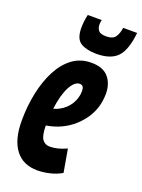

<svg xmlns="http://www.w3.org/2000/svg" viewBox="-146 -825 670 903"><g transform="rotate(20 189.5 -374.0)"><path d="M279 -21Q252 -5 219.5 2.5Q187 10 159 10Q86 10 48 -40.5Q10 -91 10 -184Q10 -258 24 -324.5Q38 -391 65 -442.5Q92 -494 132 -523.5Q172 -553 226 -553Q284 -553 311.5 -521Q339 -489 339 -439Q339 -363 295 -304Q251 -245 183 -218Q154 -207 124 -202Q125 -150 138.5 -132.5Q152 -115 175 -115Q194 -115 214.5 -120Q235 -125 259 -136ZM209 -441Q183 -442 161 -401Q139 -360 130 -288Q148 -293 160 -300Q192 -317 210.5 -347.5Q229 -378 229 -412Q229 -428 223.5 -434.5Q218 -441 209 -441ZM232 -600Q184 -600 154 -617.5Q124 -635 124 -692Q124 -722 132 -758H202Q200 -751 199.5 -746Q199 -741 199 -735Q199 -717 208.5 -705Q218 -693 247 -693Q281 -693 293.5 -712Q306 -731 309 -758H379Q370 -670 336.5 -635Q303 -600 232 -600Z"/></g></svg>

Font: Georama ExtraCondensed
Style: Bold Italic
Weight: 700
Width: 2
Italic angle: -9°
Designer: Jean-Baptiste Levee
Foundry: Production Type
Version: Version 1.000